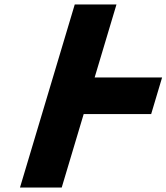

<svg xmlns="http://www.w3.org/2000/svg" viewBox="-20 -845 750 865"><path d="M504.8 -825H316.8L70 0H258L357 -331H661L710.3 -496H406.4Z"/></svg>

Font: Hussar
Style: BdSuprExtOblThree
Weight: 700
Foundry: Cannot Into Space Fonts
Version: Version 2.00